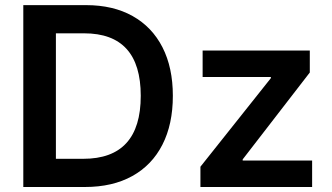

<svg xmlns="http://www.w3.org/2000/svg" viewBox="-20 -748 1328 768"><path d="M319.3 0H73.2V-727.5H324.2Q432.6 -727.5 510.5 -683.8Q588.4 -640.1 629.9 -558.8Q671.4 -477.5 671.4 -364.7Q671.4 -251 629.6 -169.2Q587.9 -87.4 509 -43.7Q430.2 0 319.3 0ZM203.6 -112.8H313Q543 -112.8 543 -364.7Q543 -614.7 316.4 -614.7H203.6ZM781.7 0V-81.1L1063.5 -435.5V-439.9H790.5V-545.9H1219.2V-458L950.7 -110.4V-106H1228.5V0Z"/></svg>

Font: Inter-SemiBold
Style: Regular
Weight: 600
Designer: Rasmus Andersson
Foundry: rsms
Version: Version 4.000;git-a52131595